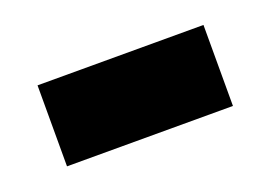

<svg xmlns="http://www.w3.org/2000/svg" viewBox="-37 -405 387 274"><g transform="rotate(-20 156.0 -268.5)"><path d="M30 -207V-330H282V-207Z"/></g></svg>

Font: Noto Sans Gujarati Condensed
Style: Bold
Weight: 700
Width: 3
Designer: Jelle Bosma - Monotype Design Team, Universal Thirst
Foundry: Monotype Imaging Inc.
Version: Version 2.106; ttfautohint (v1.8.4.7-5d5b)